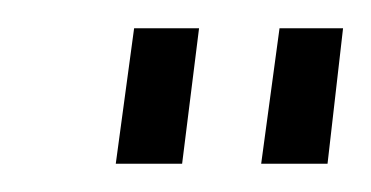

<svg xmlns="http://www.w3.org/2000/svg" viewBox="-20 -743 263 136"><path d="M121 -723H75L62 -627H109ZM223 -723H178L165 -627H212Z"/></svg>

Font: United Sans Thin
Style: Italic
Weight: 100
Italic angle: -8°
Designer: Pablo Impallari, Rodrigo Fuenzalida (Modified by Dan O. Williams)
Version: Version 1.000;PS 001.000;hotconv 1.0.88;makeotf.lib2.5.64775